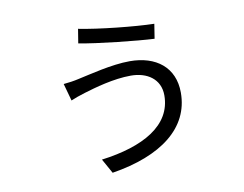

<svg xmlns="http://www.w3.org/2000/svg" viewBox="-76 -742 1152 907"><g transform="rotate(-10 500.0 -288.0)"><path d="M698 -257C698 -112 556 -35 355 -9L394 61C632 23 777 -86 777 -256C777 -378 690 -444 565 -444C477 -444 369 -415 311 -403C290 -398 262 -394 239 -392L262 -309C278 -316 305 -326 329 -333C382 -349 474 -376 558 -376C635 -376 698 -336 698 -257ZM351 -637 340 -569C428 -552 616 -532 699 -528L710 -598C618 -600 445 -618 351 -637Z"/></g></svg>

Font: GenYoGothic2 TW R
Style: Regular
Weight: 400
Version: Version 2.100;PS 2.1;hotconv 16.6.51;makeotf.lib2.5.65220 DE